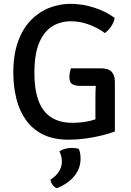

<svg xmlns="http://www.w3.org/2000/svg" viewBox="-20 -716 683 1002"><path d="M578.5 -622.5Q574.5 -598 558.8 -576.2Q543 -554.5 527 -543.5Q491.5 -570.5 444.5 -587.8Q397.5 -605 349.5 -605Q296 -605 253 -578.8Q210 -552.5 184.8 -493.5Q159.5 -434.5 159.5 -335.5Q159.5 -202.5 209 -138.8Q258.5 -75 357.5 -75Q410.5 -75 455.8 -86.8Q501 -98.5 525 -108.5L579.5 -29.5Q549.5 -18.5 509.8 -8.8Q470 1 426 7Q382 13 338.5 13Q258 13 202.8 -15Q147.5 -43 113.8 -91.8Q80 -140.5 64.8 -203.5Q49.5 -266.5 49.5 -336.5Q49.5 -432 74.5 -500.2Q99.5 -568.5 142.2 -611.8Q185 -655 238.2 -675.5Q291.5 -696 348 -696Q410 -696 472 -676Q534 -656 578.5 -622.5ZM478 -204Q478 -239 480 -269Q482 -299 487.5 -322L579.5 -290.5V-29.5L478 -27.5ZM504 -359.5Q546 -359.5 562.8 -341.2Q579.5 -323 579.5 -290.5V-268H394.5Q374.5 -268 358.2 -276.2Q342 -284.5 342 -313.5Q342 -325 344.5 -337.5Q347 -350 350 -359.5ZM391 61Q400.5 81.5 400.5 112.5Q400.5 163.5 367 203.8Q333.5 244 277 266Q264 262 255 249.5Q246 237 243 222Q303 183 303 126Q303 113 299.5 99Q296 85 290 74Q316.5 56 355.5 56Q376 56 391 61Z"/></svg>

Font: Signika
Style: Regular
Weight: 400
Designer: Anna Giedry
Foundry: Anna Giedry
Version: Version 2.001